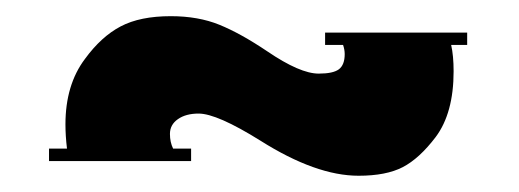

<svg xmlns="http://www.w3.org/2000/svg" viewBox="-20 -367 635 235"><path d="M40 -169.9V-185.1H62Q60.1 -200.7 60.1 -214.8Q60.1 -263.2 84 -294.9Q104 -322.3 127.7 -334.7Q151.4 -347.2 189 -347.2Q222.7 -347.2 248.5 -336.7Q274.4 -326.2 307.1 -304.2Q347.2 -276.9 370.1 -276.9Q387.7 -276.9 394.8 -282.2Q401.9 -287.6 401.9 -300.8Q401.9 -306.2 399.9 -312H377.9V-327.1H551.8V-312H532.2Q535.2 -298.8 535.2 -279.8Q535.2 -228.5 513.2 -199.2Q493.2 -172.9 472.9 -162.4Q452.6 -151.9 418.9 -151.9Q366.7 -151.9 298.8 -194.8Q245.6 -228 223.1 -228Q207.5 -228 197.8 -221.2Q188 -214.4 188 -203.1Q188 -192.9 191.9 -185.1H213.9V-169.9Z"/></svg>

Font: Copperplate CC
Style: Bold
Weight: 700
Designer: indestructible type*
Foundry: Cowboy Collective
Version: Version 1.000